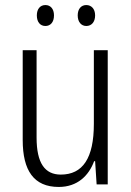

<svg xmlns="http://www.w3.org/2000/svg" viewBox="-20 -731 521 761"><path d="M126 -670C126 -644 139 -628 160 -628C180 -628 194 -643 194 -670C194 -696 180 -711 160 -711C139 -711 126 -695 126 -670ZM288 -670C288 -644 302 -628 322 -628C343 -628 357 -644 357 -670C357 -696 342 -711 322 -711C302 -711 288 -696 288 -670ZM407 -532H352V-240C352 -104 308 -39 221 -39C158 -39 125 -84 125 -186V-532H70V-176C70 -55 114 10 213 10C287 10 332 -35 353 -92H357L363 0H407Z"/></svg>

Font: Noto Sans Armenian Condensed Light
Style: Regular
Weight: 300
Width: 3
Designer: Monotype Design Team
Foundry: Monotype Imaging Inc.
Version: Version 2.008